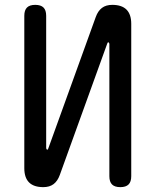

<svg xmlns="http://www.w3.org/2000/svg" viewBox="-20 -760 640 790"><path d="M520 -662V-35Q520 -12 509 -1Q498 10 475 10Q452 10 441 -1Q430 -12 430 -35V-580Q428 -586 426 -586Q424 -586 423 -584.5Q422 -583 421 -580L226 -40Q217 -15 200.5 -2.5Q184 10 158 10Q119 10 99.5 -9.5Q80 -29 80 -68V-695Q80 -718 91 -729Q102 -740 125 -740Q148 -740 159 -729Q170 -718 170 -695V-150Q172 -144 174 -144Q176 -144 177 -145.5Q178 -147 179 -150L374 -690Q383 -715 399.5 -727.5Q416 -740 442 -740Q481 -740 500.5 -720.5Q520 -701 520 -662Z"/></svg>

Font: Maple Mono NL
Style: Regular
Weight: 400
Monospace: yes
Designer: subframe7536
Version: Version 7.000